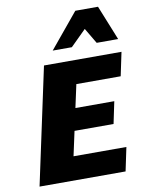

<svg xmlns="http://www.w3.org/2000/svg" viewBox="-99 -996 812 1066"><g transform="rotate(-10 307.0 -463.5)"><path d="M521 0H36L177 -658H614L586 -525H336L251 -133H549ZM153 -271 180 -395H527L501 -271ZM239 -731 401 -927H529L467 -850L347 -731ZM487 -731 417 -849 401 -927H529L608 -731Z"/></g></svg>

Font: Ysabeau Black
Style: Italic
Weight: 900
Italic angle: -12°
Version: Version 2.000;gftools[0.9.27.dev2+g8671c4b]